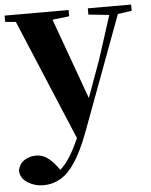

<svg xmlns="http://www.w3.org/2000/svg" viewBox="-63 -592 717 910"><g transform="rotate(-5 295.5 -137.5)"><path d="M389.2 -516.1V-545.9H595.2V-516.1L528.8 -506.8L325.2 41Q292 128.4 258.3 178.7Q224.6 229 187.5 250Q150.4 271 107.9 271Q65.9 271 32.5 250Q-1 229 -2.9 192.9Q2.9 159.2 28.3 143.6Q53.7 127.9 83 127.9Q112.8 127.9 135.5 144Q158.2 160.2 176.8 184.1L192.9 205.1Q219.2 181.6 240.7 147Q262.2 112.3 284.2 62L43.9 -511.2L-6.8 -516.1V-545.9H297.9V-516.1L217.8 -506.8L356.9 -122.1L420.9 -297.9L487.8 -505.9Z"/></g></svg>

Font: Source Han Serif TW Heavy
Style: Regular
Weight: 900
Designer: Ryoko NISHIZUKA Ë•øÂ°öÊ∂ºÂ≠ê (kana & ideographs); Frank Grie√ühammer (Latin, Greek & Cyrillic); Wenlong ZHANG Âº†ÊñáÈæô 
Foundry: Adobe
Version: Version 2.003;hotconv 1.1.1;makeotfexe 2.6.0